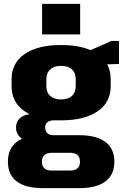

<svg xmlns="http://www.w3.org/2000/svg" viewBox="-20 -784 643 994"><path d="M296 -161Q176 -161 108 -207.5Q40 -254 40 -337V-374Q40 -458 108 -504.5Q176 -551 296 -551Q417 -551 485 -504.5Q553 -458 553 -374V-337Q553 -254 485 -207.5Q417 -161 296 -161ZM201 190Q113 190 67 155.5Q21 121 21 53Q21 -14 66 -49Q111 -84 200 -84H391Q479 -84 525.5 -49.5Q572 -15 572 53Q572 121 525.5 155.5Q479 190 391 190ZM342 99Q394 99 394 53Q394 7 342 7H250Q197 7 197 53Q197 100 250 99ZM153 -51Q112 -51 87.5 -71Q63 -91 63 -123Q63 -156 86.5 -175Q110 -194 154 -194H296V-161H258Q237 -161 225 -150.5Q213 -140 214 -123Q215 -104 225.5 -94Q236 -84 258 -84H296V-51ZM296 -269Q332 -269 352 -287Q372 -305 372 -338V-374Q372 -407 352.5 -425Q333 -443 296 -443Q261 -443 240.5 -425Q220 -407 220 -374V-338Q220 -305 240.5 -287Q261 -269 296 -269ZM404 -505 557 -572H596V-453L404 -446ZM395 -764V-606H198V-764Z"/></svg>

Font: Pathway Extreme SemiCondensed ExtraBold
Style: Regular
Weight: 800
Width: 4
Version: Version 1.001;gftools[0.9.26]